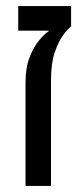

<svg xmlns="http://www.w3.org/2000/svg" viewBox="-20 -612 264 632"><path d="M64 0V-340Q64 -389 77.5 -423.5Q91 -458 109 -479.5Q127 -501 140 -509V-511H40V-592H214V-525Q204 -518 188 -496.5Q172 -475 160 -439Q148 -403 148 -351V0Z"/></svg>

Font: Noto Sans Hebrew ExtraCondensed
Style: Regular
Weight: 400
Width: 2
Designer: Monotype Design Team
Foundry: Monotype Imaging Inc.
Version: Version 2.004; ttfautohint (v1.8.4.7-5d5b)